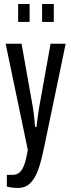

<svg xmlns="http://www.w3.org/2000/svg" viewBox="-20 -744 350 953"><path d="M69 189Q55 189 39.5 187Q24 185 14 182V124H42Q64 124 78 111Q92 98 101.5 70.5Q111 43 118 0L8 -527H87L143 -212Q145 -202 147 -184.5Q149 -167 151 -148.5Q153 -130 154 -114H161Q162 -127 164.5 -142.5Q167 -158 169 -174.5Q171 -191 173.5 -205.5Q176 -220 178 -231L231 -527H306L199 -13Q190 31 179.5 68Q169 105 154.5 132Q140 159 119.5 174Q99 189 69 189ZM70 -635V-724H127V-635ZM189 -635V-724H247V-635Z"/></svg>

Font: Archivo ExtraCondensed
Style: Regular
Weight: 400
Width: 2
Designer: Hector Gatti
Foundry: Omnibus-Type
Version: Version 2.001